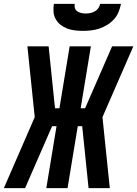

<svg xmlns="http://www.w3.org/2000/svg" viewBox="-51 -975 711 995"><path d="M-31 0 129 -368 91 -735H201L234 -414H257L310 -735H420L367 -414H390L530 -735H640L480 -368L518 0H408L375 -321H352L299 0H189L242 -321H219L79 0ZM379 -815Q358 -815 337 -817.5Q316 -820 297.5 -827Q279 -834 263.5 -846Q248 -858 238 -875.5Q228 -893 226.5 -913.5Q225 -934 228 -955H336Q334 -943 337.5 -932.5Q341 -922 350 -916Q359 -910 370.5 -907.5Q382 -905 394 -905Q406 -905 417.5 -907.5Q429 -910 440 -916Q451 -922 458.5 -932.5Q466 -943 468 -955H576Q572 -934 563.5 -913Q555 -892 539.5 -875Q524 -858 504.5 -846Q485 -834 464 -827Q443 -820 421.5 -817.5Q400 -815 379 -815Z"/></svg>

Font: Iosevka Curly Extended Oblique
Style: Bold
Weight: 700
Width: 7
Italic angle: -9°
Monospace: yes
Designer: Belleve Invis
Foundry: Belleve Invis
Version: Version 11.1.0; ttfautohint (v1.8.3)